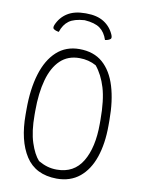

<svg xmlns="http://www.w3.org/2000/svg" viewBox="-101 -992 801 1080"><g transform="rotate(10 300.0 -452.0)"><path d="M168 -795Q147 -798 137 -807Q131 -813 137 -829Q156 -874 195.5 -899Q235 -924 296 -924H304Q365 -924 404.5 -899Q444 -874 463 -829Q469 -813 463 -807Q453 -798 432 -795Q418 -838 388.5 -859.5Q359 -881 300 -885Q241 -881 211.5 -859.5Q182 -838 168 -795ZM300 -720Q382 -720 433.5 -675Q485 -630 510 -548Q535 -466 535 -355V-325Q535 -221 508.5 -143.5Q482 -66 429.5 -23Q377 20 299 20Q178 19 121.5 -68.5Q65 -156 65 -305V-335Q65 -451 91.5 -537.5Q118 -624 170.5 -672Q223 -720 300 -720ZM115 -312Q115 -217 135.5 -154.5Q156 -92 185 -60Q211 -45 236.5 -37.5Q262 -30 291 -30Q389 -30 437 -110Q485 -190 485 -325V-348Q485 -461 464 -530.5Q443 -600 405 -646Q362 -670 309 -670Q243 -670 200 -629Q157 -588 136 -512.5Q115 -437 115 -335Z"/></g></svg>

Font: Recursive Mn Csl St Lt
Style: Regular
Weight: 300
Monospace: yes
Version: Version 1.079;hotconv 1.0.112;makeotfexe 2.5.65598; ttfautoh